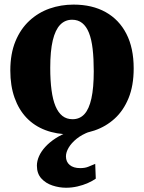

<svg xmlns="http://www.w3.org/2000/svg" viewBox="-20 -588 642 856"><path d="M26 -273.5Q26 -348.5 48.8 -403.8Q71.5 -459 111 -495.5Q150.5 -532 201 -549.8Q251.5 -567.5 308 -567.5Q391 -567.5 451 -534Q511 -500.5 543.5 -437.2Q576 -374 576 -283Q576 -206 553.2 -150.5Q530.5 -95 491.2 -59.2Q452 -23.5 401 -6.2Q350 11 293.5 11Q232 11 182.5 -7.8Q133 -26.5 98.2 -63Q63.5 -99.5 44.8 -152.5Q26 -205.5 26 -273.5ZM303.5 -56.5Q335.5 -56.5 356.2 -79Q377 -101.5 387.5 -149Q398 -196.5 398 -270.5Q398 -327 393 -370Q388 -413 376.5 -441.8Q365 -470.5 346.5 -485.2Q328 -500 301.5 -500Q270 -500 248.2 -477.5Q226.5 -455 215.2 -407.8Q204 -360.5 204 -286Q204 -229 209.8 -186Q215.5 -143 227.5 -114.5Q239.5 -86 258.2 -71.2Q277 -56.5 303.5 -56.5ZM274.5 249Q244 249 213.8 239Q183.5 229 164 207.2Q144.5 185.5 144.5 150.5Q144.5 130 154 108.5Q163.5 87 182 66.8Q200.5 46.5 227.2 29Q254 11.5 288.5 -1L323.5 -5L379.5 -1Q344.5 12 321.2 31Q298 50 286 70.5Q274 91 274 109Q274 133.5 290.8 147.5Q307.5 161.5 337.5 161.5Q359.5 161.5 374.2 155.2Q389 149 404.5 142.5L407 208.5Q393 218.5 371.8 228Q350.5 237.5 325.5 243.2Q300.5 249 274.5 249Z"/></svg>

Font: Merriweather 24pt Black
Style: Regular
Weight: 900
Designer: Eben Sorkin
Foundry: Eben Sorkin
Version: Version 2.100